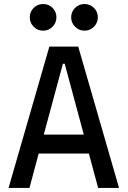

<svg xmlns="http://www.w3.org/2000/svg" viewBox="-20 -922 626 942"><path d="M22 0 222.2 -693.4H363.8L564 0H461.4L416 -168.9H169.9L124.5 0ZM194.8 -261.7H391.1L297.4 -609.4H288.6ZM191.4 -771.5Q164.6 -771.5 145.3 -790.8Q126 -810.1 126 -836.9Q126 -864.3 145.3 -883.3Q164.6 -902.3 191.4 -902.3Q218.8 -902.3 237.8 -883.3Q256.8 -864.3 256.8 -836.9Q256.8 -810.1 237.8 -790.8Q218.8 -771.5 191.4 -771.5ZM394.5 -771.5Q367.7 -771.5 348.4 -790.8Q329.1 -810.1 329.1 -836.9Q329.1 -864.3 348.4 -883.3Q367.7 -902.3 394.5 -902.3Q421.9 -902.3 440.9 -883.3Q460 -864.3 460 -836.9Q460 -810.1 440.9 -790.8Q421.9 -771.5 394.5 -771.5Z"/></svg>

Font: CaskaydiaMono NF
Style: Regular
Weight: 400
Designer: Aaron Bell
Foundry: Saja Typeworks
Version: Version 2111.001; ttfautohint (v1.8.4);Nerd Fonts 3.1.1